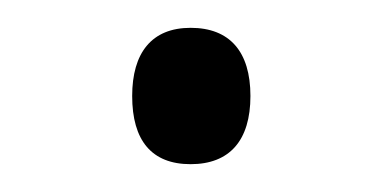

<svg xmlns="http://www.w3.org/2000/svg" viewBox="-20 -159 274 138"><path d="M117 -41C145 -41 160 -58 160 -90C160 -122 145 -139 117 -139C89 -139 75 -121 75 -90C75 -58 89 -41 117 -41Z"/></svg>

Font: Noto Sans Tamil UI SemiCondensed Light
Style: Regular
Weight: 300
Width: 4
Designer: Jelle Bosma - Monotype Design Team
Foundry: Monotype Imaging Inc.
Version: Version 2.004